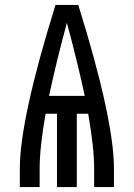

<svg xmlns="http://www.w3.org/2000/svg" viewBox="-20 -755 540 775"><path d="M60 0V-74Q60 -273 204 -735H296Q440 -273 440 -74V0H360V-74Q360 -159 336 -296H290V0H210V-296H164Q140 -159 140 -74V0ZM178 -368H322Q295 -496 250 -663Q205 -496 178 -368Z"/></svg>

Font: Iosevka SS01
Style: Regular
Weight: 400
Monospace: yes
Designer: Belleve Invis
Foundry: Belleve Invis
Version: 2.3.3; ttfautohint (v1.8.3)